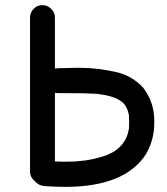

<svg xmlns="http://www.w3.org/2000/svg" viewBox="-20 -722 650 748"><path d="M194 -360V-93L230 -92Q272 -92 293 -95L312 -97Q345 -101 388 -115Q393 -116 396.5 -118Q400 -120 403 -121Q422 -129 433 -138L437 -141Q459 -160 461 -167Q468 -176 473 -187V-188Q479 -201 481 -215L482 -218Q483 -226 483 -249Q483 -266 482.5 -268.5Q482 -271 482 -275Q476 -298 475 -298L468 -311Q463 -319 453 -327L451 -328Q441 -335 430 -340Q429 -340 428.5 -340.5Q428 -341 415.5 -345Q403 -349 389.5 -351.5Q376 -354 374 -354Q361 -357 345 -357Q307 -359 268 -359H242Q200 -359 194 -360ZM145 -702Q165 -702 179.5 -687.5Q194 -673 194 -653V-455Q206 -457 244 -457Q264 -458 285 -458Q363 -458 438 -440Q497 -425 538 -380Q581 -324 581 -252V-242Q581 -178 549 -122Q467 6 234 6Q194 6 154 3Q130 1 116 -16Q97 -31 97 -55V-653Q97 -673 111 -687.5Q125 -702 145 -702Z"/></svg>

Font: Bad Comic
Style: Regular
Weight: 400
Designer: GGBotNet
Foundry: f0n7
Version: 0.9